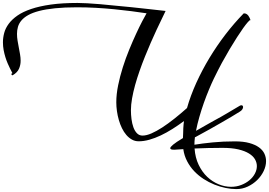

<svg xmlns="http://www.w3.org/2000/svg" viewBox="-606 -924 1841 1314"><path d="M1110.4 -778.3Q1109.9 -778.3 1109.9 -778.8L1110.4 -779.3Q1110.4 -778.8 1110.4 -778.3ZM975.6 354.5Q1012.7 354.5 1044.9 342Q1077.1 329.6 1101.1 309.6Q1125 289.6 1138.4 264.2Q1151.9 238.8 1151.9 212.9Q1151.9 189 1139.2 166.5Q1126.5 144 1098.1 126.5Q1069.8 108.9 1025.1 98.4Q980.5 87.9 916.5 87.9Q866.7 87.9 817.6 89.1Q768.6 90.3 725.6 92.3Q730 155.3 753.7 204.3Q777.3 253.4 812.5 286.6Q847.7 319.8 890.4 337.2Q933.1 354.5 975.6 354.5ZM746.1 -34.7 808.6 -70.3 860.8 -99.6 905.3 -124 945.8 -147.5 1035.6 -200.7Q1041.5 -203.6 1046.4 -203.6Q1051.8 -203.6 1054.7 -200Q1057.6 -196.3 1057.6 -190.9Q1057.6 -184.1 1052.2 -175.5Q1046.9 -167 1035.6 -160.2L977.1 -124.5L909.2 -85L828.6 -39.1L732.4 13.7L728 15.1Q726.1 29.3 725.3 42.2Q724.6 55.2 724.6 66.4Q777.8 57.6 849.9 50.5Q921.9 43.5 1001.5 43.5Q1059.6 43.5 1100.1 54.7Q1140.6 65.9 1166.3 84.5Q1191.9 103 1203.4 127.4Q1214.8 151.9 1214.8 178.7Q1214.8 212.4 1198.5 246.6Q1182.1 280.8 1154.3 308.1Q1126.5 335.4 1089.6 352.8Q1052.7 370.1 1011.2 370.1Q976.6 370.1 938 362.3Q899.4 354.5 861.1 339.1Q822.8 323.7 787.4 300.8Q752 277.8 723.1 247.6Q694.3 217.3 674.6 179.4Q654.8 141.6 648.4 96.7L603 99.6Q598.1 100.1 594 100.3Q589.8 100.6 585.9 100.6Q573.2 100.6 566.2 98.4Q559.1 96.2 559.1 89.8Q559.1 82.5 578.4 66.2Q597.7 49.8 646 21Q646.5 4.4 647.5 -12.7L648.4 -45.9Q649.4 -62 650.6 -75Q651.9 -87.9 653.3 -95.7Q613.8 -66.4 573.5 -41Q533.2 -15.6 493.9 2.9Q454.6 21.5 416.5 32.2Q378.4 43 343.3 43Q317.9 43 296.9 31.2Q275.9 19.5 258.8 -0.2Q241.7 -20 228.8 -46.4Q215.8 -72.8 207.3 -102.5Q198.7 -132.3 194.3 -163.6Q189.9 -194.8 189.9 -224.1Q189.9 -278.3 202.4 -339.8Q214.8 -401.4 234.4 -463.1Q253.9 -524.9 278.1 -583.7Q302.2 -642.6 325.2 -692.1Q348.1 -741.7 367.4 -778.6Q386.7 -815.4 397 -833Q347.7 -840.3 291.7 -847.7Q235.8 -855 175.5 -860.8Q115.2 -866.7 51 -870.4Q-13.2 -874 -79.1 -874Q-165 -874 -229 -867.4Q-293 -860.8 -338.6 -848.9Q-384.3 -836.9 -413.6 -820.3Q-442.9 -803.7 -459.7 -783.4Q-476.6 -763.2 -483.2 -740Q-489.7 -716.8 -489.7 -692.4Q-489.7 -669.4 -485.8 -645.8Q-481.9 -622.1 -477.3 -598.6Q-472.7 -575.2 -468.8 -552.2Q-464.8 -529.3 -464.8 -508.3Q-464.8 -478.5 -476.3 -452.9Q-487.8 -427.2 -519 -409.2Q-519.5 -408.7 -521 -408.7Q-523.4 -408.7 -524.9 -410.2Q-526.4 -411.6 -527.1 -413.3Q-527.8 -415 -527.8 -416.5V-418.5Q-527.8 -419.4 -526.6 -420.2Q-525.4 -420.9 -524.4 -421.9L-521 -423.3Q-521 -424.3 -525.9 -432.9Q-530.8 -441.4 -537.8 -456.1Q-544.9 -470.7 -553.5 -490.2Q-562 -509.8 -569.1 -532.7Q-576.2 -555.7 -581.1 -581.5Q-585.9 -607.4 -585.9 -634.3Q-585.9 -666.5 -577.1 -699Q-568.4 -731.4 -546.1 -761.5Q-523.9 -791.5 -486.8 -817.4Q-449.7 -843.3 -392.8 -862.5Q-335.9 -881.8 -257.8 -892.8Q-179.7 -903.8 -75.7 -903.8Q-47.9 -903.8 -8.8 -901.6Q30.3 -899.4 77.6 -895.5L179.2 -885.7Q233.4 -880.9 291 -875L408.2 -862.3L527.3 -849.1L500 -792L464.8 -718.3L425.8 -631.8L386.2 -537.1Q366.7 -488.8 349.4 -439.2Q332 -389.6 318.8 -342.3Q305.7 -294.9 297.9 -251Q290 -207 290 -169.4Q290 -139.6 293.9 -108.9Q297.9 -78.1 306.9 -53Q315.9 -27.8 331.3 -12Q346.7 3.9 369.6 3.9Q396 3.9 430.4 -11Q464.8 -25.9 504.2 -51.5Q543.5 -77.1 586.7 -111.3Q629.9 -145.5 673.8 -184.6Q697.8 -269.5 737.3 -356.7Q776.9 -443.8 827.6 -527.8Q878.4 -611.8 937.7 -689Q997.1 -766.1 1060.5 -831.1Q1061 -832.5 1064.9 -832.5Q1074.2 -832.5 1081.5 -827.9Q1088.9 -823.2 1094 -816.2Q1099.1 -809.1 1102.8 -801Q1106.4 -793 1108.4 -786.1Q1107.9 -786.6 1106.9 -786.6Q1102.5 -786.6 1089.8 -772.2Q1077.1 -757.8 1058.3 -731.7Q1039.6 -705.6 1016.1 -668.9L966.3 -588.4L912.1 -493.2Q886.2 -444.8 857.9 -386.7Q841.3 -352.5 824.2 -311Q806.2 -268.1 789.3 -220.5Q772.5 -172.9 758.3 -123.5Q744.1 -74.2 735.4 -28.8ZM1108.4 -786.1Q1109.9 -784.7 1109.9 -779.8Q1109.9 -781.7 1108.4 -786.1Z"/></svg>

Font: Meddon
Style: Regular
Weight: 400
Designer: Vernon Adams
Foundry: Vernon Adams
Version: Version 1.000